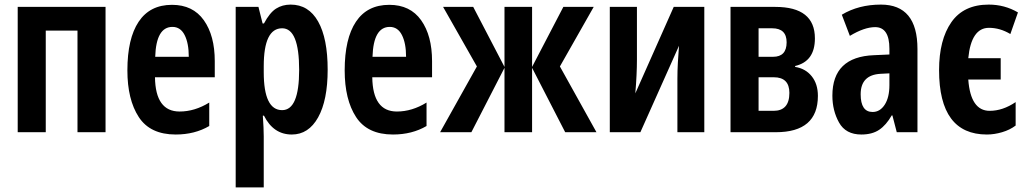

<svg xmlns="http://www.w3.org/2000/svg" viewBox="-20 -575 4473 835"><path d="M57 -545V0H179V-442H317V0H439V-545Z M534 -269Q534 -142 583.5 -66Q633 10 744 10Q827 10 890 -27V-129Q827 -90 761 -90Q656 -90 654 -239H914V-309Q914 -420 866.5 -487Q819 -554 728 -554Q632 -554 583 -480.5Q534 -407 534 -269ZM801 -328H655Q659 -458 730 -458Q765 -458 783 -422.5Q801 -387 801 -328Z M1281 -271Q1281 -96 1207 -96Q1127 -96 1127 -261V-287Q1127 -452 1207 -452Q1281 -452 1281 -271ZM1128 -473H1122L1104 -545H1005V240H1127V18Q1127 -16 1123 -72H1128Q1169 10 1249 10Q1322 10 1363.5 -64.5Q1405 -139 1405 -272Q1405 -408 1363.5 -481.5Q1322 -555 1244 -555Q1208 -555 1180.5 -537.5Q1153 -520 1128 -473Z M1479 -269Q1479 -142 1528.5 -66Q1578 10 1689 10Q1772 10 1835 -27V-129Q1772 -90 1706 -90Q1601 -90 1599 -239H1859V-309Q1859 -420 1811.5 -487Q1764 -554 1673 -554Q1577 -554 1528 -480.5Q1479 -407 1479 -269ZM1746 -328H1600Q1604 -458 1675 -458Q1710 -458 1728 -422.5Q1746 -387 1746 -328Z M2430 -545 2294 -284V-545H2174V-284L2038 -545H1907L2054 -286L1894 0H2030L2174 -280V0H2294V-280L2438 0H2574L2415 -286L2562 -545Z M2632 -545V0H2765L2933 -376Q2930 -339 2928 -303Q2926 -267 2926 -232V0H3043V-545H2910L2743 -169Q2750 -253 2750 -315V-545Z M3352 -545H3157V0H3354Q3537 0 3537 -158Q3537 -210 3510 -243.5Q3483 -277 3438 -284V-288Q3524 -308 3524 -408Q3524 -545 3352 -545ZM3342 -328H3279V-452H3338Q3401 -452 3401 -391Q3401 -328 3342 -328ZM3344 -93H3279V-239H3345Q3413 -239 3413 -171Q3413 -93 3344 -93Z M3848 -205Q3848 -151 3827.5 -119.5Q3807 -88 3775 -88Q3723 -88 3723 -165Q3723 -249 3809 -254L3848 -256ZM3641 -511 3676 -419Q3739 -457 3786 -457Q3848 -457 3848 -363V-338L3781 -335Q3600 -328 3600 -159Q3600 -94 3629 -42Q3658 10 3726 10Q3773 10 3803.5 -10.5Q3834 -31 3858 -73H3861L3880 0H3970V-362Q3970 -555 3811 -555Q3714 -555 3641 -511Z M4397 -29V-131Q4341 -93 4284 -93Q4201 -93 4191 -229H4332V-322H4191Q4204 -454 4281 -454Q4329 -454 4374 -427L4407 -521Q4349 -555 4280 -555Q4171 -555 4117.5 -478.5Q4064 -402 4064 -270Q4064 10 4272 10Q4304 10 4338 0Q4372 -10 4397 -29Z"/></svg>

Font: Noto Sans UI Condensed
Style: Bold
Weight: 700
Width: 3
Designer: Monotype Design Team
Foundry: Monotype Imaging Inc.
Version: 1.001